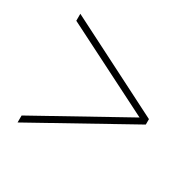

<svg xmlns="http://www.w3.org/2000/svg" viewBox="-102 -678 655 644"><g transform="rotate(30 225.0 -355.5)"><path d="M37 -172 383 -364 37 -539V-566L413 -375V-354L37 -145Z"/></g></svg>

Font: Noto Sans Lao Looped Condensed Thin
Style: Regular
Weight: 100
Width: 3
Designer: Mark Frömberg, Ben Mitchell
Foundry: The Fontpad Ltd
Version: Version 1.002; ttfautohint (v1.8.4.7-5d5b)